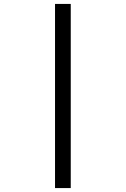

<svg xmlns="http://www.w3.org/2000/svg" viewBox="-20 -837 640 977"><path d="M260 120H340V-817H260Z"/></svg>

Font: Kode
Style: Regular
Weight: 400
Monospace: yes
Designer: Isa Ozler
Foundry: Kadena LLC
Version: Version 1.000;gftools[0.9.28]